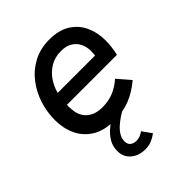

<svg xmlns="http://www.w3.org/2000/svg" viewBox="-203 -616 949 949"><g transform="rotate(-45 271.0 -142.0)"><path d="M251 9Q179 9 133 -19.5Q87 -48 65 -95.5Q43 -143 43 -200Q43 -256 60 -309.5Q77 -363 110.5 -406.5Q144 -450 193 -476Q242 -502 304 -502Q372 -502 415 -474.5Q458 -447 478.5 -402Q499 -357 499 -302Q499 -281 496 -256.5Q493 -232 488 -212H139Q138 -206 138 -200Q138 -194 139 -189Q140 -136 170.5 -107.5Q201 -79 255 -79Q297 -79 331.5 -93Q366 -107 398 -135L455 -69Q409 -30 360 -10.5Q311 9 251 9ZM407 -267Q409 -283 410 -293Q411 -303 411 -318Q411 -344 400 -367.5Q389 -391 366 -406Q343 -421 305 -421Q263 -421 230.5 -401.5Q198 -382 177.5 -351.5Q157 -321 148 -286H438ZM257 218Q213 218 183 193Q153 168 153 126Q153 94 166.5 70Q180 46 200 27.5Q220 9 239 -2L316 0Q302 7 285 18.5Q268 30 251 45Q234 60 223 78Q212 96 212 116Q212 138 225 147.5Q238 157 255 157Q268 157 281 152.5Q294 148 305 139L340 188Q323 201 302.5 209.5Q282 218 257 218Z"/></g></svg>

Font: Hanken Grotesk Medium
Style: Italic
Weight: 500
Italic angle: -8°
Designer: Alfredo Marco Pradil
Foundry: Hanken Design Co.
Version: Version 3.013